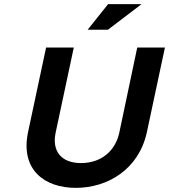

<svg xmlns="http://www.w3.org/2000/svg" viewBox="-20 -900 818 929"><path d="M203 -670 116 -262C77 -79 195 9 347 9C499 9 652 -79 691 -262L778 -670H644L557 -257C538 -170 470 -111 372 -111C275 -111 231 -170 249 -257L337 -670ZM404 -756H502L665 -880H503Z"/></svg>

Font: LT Wave Text Bold Italic
Style: Regular
Weight: 700
Designer: Daniel Lyons
Version: Version 2.5 (Glyphs App)